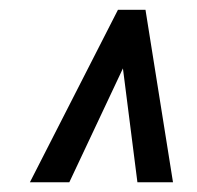

<svg xmlns="http://www.w3.org/2000/svg" viewBox="-20 -731 405 395"><path d="M122.6 -356 232.9 -590.3 262.7 -356H335.9L279.3 -710.9H222.7L41.5 -356Z"/></svg>

Font: Roboto Condensed
Style: Italic
Weight: 400
Designer: Google
Version: Version 1.000;PS 001.000;hotconv 1.0.88;makeotf.lib2.5.64775